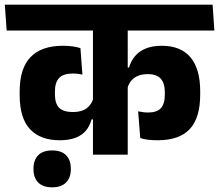

<svg xmlns="http://www.w3.org/2000/svg" viewBox="-44 -661 935 820"><path d="M-15.5 -530.5H871.5L864 -641H-23.5ZM40 -255Q40 -156 84.5 -109Q129 -62 211 -62Q251 -62 278.5 -72.5Q306 -83 322.8 -103Q339.5 -123 347 -151H362.5L355.5 -244.5Q348.5 -215.5 326.8 -199Q305 -182.5 267.5 -182.5Q227.5 -182.5 209 -200.2Q190.5 -218 190.5 -260V-269Q190.5 -309.5 208.8 -328.2Q227 -347 266.5 -347Q278 -347 288 -345.8Q298 -344.5 308 -342.5L299.5 -455.5Q284 -460.5 265.2 -463Q246.5 -465.5 224 -465.5Q133.5 -465.5 86.8 -417.5Q40 -369.5 40 -270ZM811 -271Q811 -367 769.5 -416.2Q728 -465.5 647 -465.5Q607.5 -465.5 579.5 -454.2Q551.5 -443 533.5 -422.2Q515.5 -401.5 507 -372.5H492L499 -279.5Q506 -310.5 528.5 -327.5Q551 -344.5 586 -344.5Q625 -344.5 642.5 -325Q660 -305.5 660 -266V-258.5Q660 -217.5 643.2 -199Q626.5 -180.5 588.5 -180.5Q576.5 -180.5 566.5 -182Q556.5 -183.5 546 -185.5L555 -71.5Q569.5 -66.5 588.2 -64.2Q607 -62 630 -62Q721.5 -62 766.2 -109.5Q811 -157 811 -257.5ZM501.5 -568.5H353V-0.5H501.5ZM179 139Q218 139 238.2 118.2Q258.5 97.5 258.5 62Q258.5 61.5 258.5 60.2Q258.5 59 258.5 58.5Q258.5 23 238.5 2.2Q218.5 -18.5 179 -18.5Q139 -18.5 119 2.2Q99 23 99 58.5Q99 59 99 60.2Q99 61.5 99 62Q99 97.5 119 118.2Q139 139 179 139Z"/></svg>

Font: Anek Devanagari
Style: Bold
Weight: 700
Designer: Kailash Malviya (Devanagari) & Yesha Goshar (Latin)
Foundry: Ek Type
Version: Version 1.003